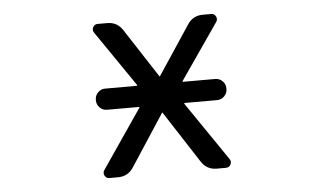

<svg xmlns="http://www.w3.org/2000/svg" viewBox="-43 -611 1085 654"><g transform="rotate(-5 500.0 -284.0)"><path d="M317.4 -252.9Q303.7 -252.9 293.5 -263.2Q283.2 -273.4 283.2 -287.1V-291Q283.2 -304.7 293.5 -314.9Q303.7 -325.2 317.4 -325.2H424.8Q429.7 -325.2 426.8 -329.1L296.9 -518.6Q291 -527.3 295.9 -537.1Q300.8 -546.9 311.5 -546.9H344.7Q378.9 -546.9 397.5 -517.6L504.9 -352.5Q504.9 -350.6 506.8 -350.6Q508.8 -350.6 508.8 -352.5L618.2 -517.6Q636.7 -546.9 670.9 -546.9H700.2Q710.9 -546.9 715.8 -537.1Q720.7 -527.3 714.8 -518.6L584 -329.1Q581.1 -325.2 585 -325.2H694.3Q709 -325.2 719.2 -314.9Q729.5 -304.7 729.5 -291V-287.1Q729.5 -273.4 719.2 -263.2Q709 -252.9 694.3 -252.9H585Q580.1 -252.9 583 -249L719.7 -48.8Q725.6 -40 720.7 -30.3Q715.8 -20.5 704.1 -20.5H672.9Q638.7 -20.5 620.1 -49.8L506.8 -224.6Q506.8 -226.6 504.9 -226.6Q502.9 -226.6 502.9 -224.6L388.7 -49.8Q370.1 -20.5 335 -20.5H305.7Q294.9 -20.5 290 -30.3Q285.2 -40 291 -48.8L427.7 -249Q430.7 -252.9 426.8 -252.9Z"/></g></svg>

Font: Rounded-L Mgen+ 2m regular
Style: Regular
Weight: 400
Designer: [Source Han Sans]
Ryoko NISHIZUKA  (kana & ideographs); Paul D. Hunt (Latin, Greek & Cyrillic); Wenlong ZHANG  (bopomofo
Version: Version 1.059.20150602